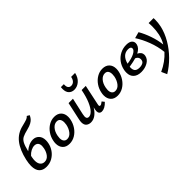

<svg xmlns="http://www.w3.org/2000/svg" viewBox="30 -1589 2754 2754"><g transform="rotate(-45 1407.0 -211.5)"><path d="M159 -339Q197 -373 239.5 -392Q282 -411 324 -411Q379 -411 415 -373.5Q451 -336 451 -270Q451 -244 445 -214Q434 -158 399.5 -107.5Q365 -57 310.5 -25.5Q256 6 188 6Q117 6 78 -35.5Q39 -77 39 -162Q39 -209 53 -274Q89 -435 163 -530Q237 -625 359 -653Q432 -671 459 -681Q486 -691 503 -712L541 -689Q527 -660 510 -639.5Q493 -619 460.5 -600.5Q428 -582 375 -569Q297 -550 261.5 -531.5Q226 -513 203.5 -471.5Q181 -430 159 -339ZM142 -264 137 -241Q130 -209 130 -177Q130 -123 154 -93.5Q178 -64 220 -64Q270 -64 303.5 -106Q337 -148 349 -209Q354 -236 354 -252Q354 -293 334 -314Q314 -335 278 -335Q245 -335 208 -316Q171 -297 142 -264Z M515 -139Q515 -165 521 -192Q533 -255 569.5 -308.5Q606 -362 659 -393.5Q712 -425 772 -425Q839 -425 877 -386Q915 -347 915 -281Q915 -257 909 -228Q896 -165 860 -111.5Q824 -58 771 -26Q718 6 657 6Q589 6 552 -33.5Q515 -73 515 -139ZM815 -222Q819 -243 819 -266Q819 -307 802 -330Q785 -353 751 -353Q703 -353 665.5 -310.5Q628 -268 615 -198Q610 -171 610 -153Q610 -112 628 -89Q646 -66 680 -66Q730 -66 766 -111.5Q802 -157 815 -222Z M1438 -63Q1372 6 1311 6Q1286 6 1271.5 -9.5Q1257 -25 1257 -54Q1257 -63 1261 -85L1269 -121Q1191 6 1090 6Q1049 6 1020 -17Q991 -40 991 -94Q991 -117 999 -152L1057 -418H1146L1089 -162Q1083 -132 1083 -118Q1083 -71 1123 -71Q1159 -71 1195.5 -108Q1232 -145 1265.5 -222.5Q1299 -300 1322 -418H1406L1341 -111Q1338 -99 1338 -90Q1338 -71 1356 -71Q1366 -71 1378 -78Q1390 -85 1409 -100ZM1139 -622Q1139 -645 1141 -658H1201Q1197 -610 1213.5 -588Q1230 -566 1260 -566Q1294 -566 1317.5 -590Q1341 -614 1349 -658H1429Q1412 -580 1362.5 -537Q1313 -494 1253 -494Q1203 -494 1171 -526Q1139 -558 1139 -622Z M1491 -139Q1491 -165 1497 -192Q1509 -255 1545.5 -308.5Q1582 -362 1635 -393.5Q1688 -425 1748 -425Q1815 -425 1853 -386Q1891 -347 1891 -281Q1891 -257 1885 -228Q1872 -165 1836 -111.5Q1800 -58 1747 -26Q1694 6 1633 6Q1565 6 1528 -33.5Q1491 -73 1491 -139ZM1791 -222Q1795 -243 1795 -266Q1795 -307 1778 -330Q1761 -353 1727 -353Q1679 -353 1641.5 -310.5Q1604 -268 1591 -198Q1586 -171 1586 -153Q1586 -112 1604 -89Q1622 -66 1656 -66Q1706 -66 1742 -111.5Q1778 -157 1791 -222Z M2255 -223Q2317 -194 2317 -140Q2317 -126 2315 -119Q2303 -60 2244.5 -27Q2186 6 2113 6Q2037 6 1994.5 -32.5Q1952 -71 1952 -140Q1952 -170 1957 -192Q1970 -260 2009.5 -313Q2049 -366 2107 -395.5Q2165 -425 2232 -425Q2291 -425 2319 -402.5Q2347 -380 2347 -345Q2347 -332 2344 -320Q2329 -261 2255 -223ZM2205 -361Q2148 -361 2110 -324Q2072 -287 2055 -219Q2147 -231 2204 -260.5Q2261 -290 2261 -325Q2261 -361 2205 -361ZM2187 -197Q2134 -181 2046 -167Q2045 -160 2045 -146Q2045 -100 2067.5 -78.5Q2090 -57 2139 -57Q2178 -57 2207 -73Q2236 -89 2236 -132Q2236 -153 2223.5 -170Q2211 -187 2187 -197Z M2782 -385Q2782 -325 2768 -260Q2744 -153 2683 -48.5Q2622 56 2536 143Q2450 230 2351 289L2313 205Q2455 140 2549 35Q2536 -85 2492.5 -199Q2449 -313 2391 -402L2486 -428Q2532 -349 2566.5 -249Q2601 -149 2612 -52Q2652 -119 2669 -198Q2684 -270 2684 -349Q2684 -384 2681 -418H2781Q2782 -407 2782 -385Z"/></g></svg>

Font: Ysabeau Semibold
Style: Italic
Weight: 600
Italic angle: -12°
Designer: Christian Thalmann (Catharsis Fonts)
Version: Version 0.003